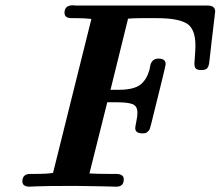

<svg xmlns="http://www.w3.org/2000/svg" viewBox="-20 -701 828 721"><path d="M64 -20Q64 -46.9 91.8 -47.9H108.9Q159.7 -47.9 179.2 -51.8L323.2 -629.9Q296.4 -632.8 269 -632.8H249Q222.2 -632.8 222.2 -652.8Q222.2 -680.7 252.9 -681.2Q253.9 -681.2 258.1 -680.7Q262.2 -680.2 263.2 -680.2H759.8Q787.6 -680.2 788.1 -658.2Q788.1 -655.3 783.9 -622.6Q779.8 -589.8 774.4 -542.5Q769 -495.1 766.1 -469.2Q764.2 -452.1 758.5 -445.1Q752.9 -438 735.8 -438Q720.7 -438 715.3 -443.6Q710 -449.2 710 -461.9Q710 -467.8 711.9 -490.5Q713.9 -513.2 713.9 -529.8Q713.9 -593.8 680.4 -613.3Q647 -632.8 569.8 -632.8H508.8Q476.6 -632.8 460.9 -630.9L395 -363.8H425.8Q488.8 -363.8 513.2 -388.2Q527.3 -402.3 534.7 -420.2Q542 -438 543.5 -450.4Q544.9 -462.9 552.5 -471.9Q560.1 -481 575.2 -481Q602.1 -481 602.1 -460Q602.1 -453.1 553.2 -257.8Q552.2 -252.9 549.6 -242.9Q546.9 -232.9 545.9 -229Q544.9 -225.1 543 -219Q541 -212.9 538.6 -210.4Q536.1 -208 533 -205.1Q529.8 -202.1 525.4 -201.2Q521 -200.2 515.1 -200.2Q488.3 -200.2 487.8 -219.2Q487.8 -225.1 491.9 -244.6Q496.1 -264.2 496.1 -276.9Q496.1 -302.7 478 -309.8Q460 -316.9 419.9 -316.9H382.8L315.9 -49.8Q340.8 -47.9 390.1 -47.9H415Q444.8 -47.9 444.8 -27.8Q444.8 0 417 0Q415 0 355 -1.5Q294.9 -2.9 257.8 -2.9Q204.6 -2.9 166.7 -2.4Q128.9 -2 111.6 -1Q94.2 0 90.8 0Q64 0 64 -20Z"/></svg>

Font: CMU Serif
Style: BoldItalic
Weight: 700
Italic angle: -14.04°
Version: Version 0.7.0